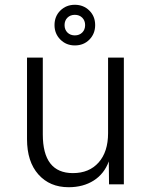

<svg xmlns="http://www.w3.org/2000/svg" viewBox="-20 -771 640 803"><path d="M267 12Q188 12 140.5 -41.5Q93 -95 93 -189V-530H159V-209Q159 -47 285 -47Q353 -47 392.5 -91.5Q432 -136 432 -214V-530H498V0H436L435 -96Q416 -44 372 -16Q328 12 267 12ZM293 -581Q257 -581 232.5 -605.5Q208 -630 208 -666Q208 -703 232.5 -727Q257 -751 293 -751Q329 -751 353.5 -727Q378 -703 378 -666Q378 -630 354 -605.5Q330 -581 293 -581ZM293 -623Q312 -623 324 -635Q336 -647 336 -666Q336 -685 324 -697Q312 -709 293 -709Q274 -709 262 -697Q250 -685 250 -666Q250 -647 262 -635Q274 -623 293 -623Z"/></svg>

Font: Geist Mono Light
Style: Regular
Weight: 300
Monospace: yes
Designer: Basement.studio, Andrés Briganti, Mateo Zaragoza
Foundry: Basement.studio, Vercel, Andrés Briganti, Guido Ferreyra, Mateo Zaragoza
Version: Version 1.500; ttfautohint (v1.8.4.7-5d5b)